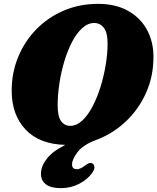

<svg xmlns="http://www.w3.org/2000/svg" viewBox="-20 -735 814 994"><path d="M488 -715Q578.5 -715 642.8 -679Q707 -643 740.8 -581Q774.5 -519 774.5 -440.5Q774.5 -338.5 735.2 -252.2Q696 -166 628.5 -103.5Q561 -41 476.5 -10Q410 15 381.5 52.5Q353 90 353 116Q353 141 377.5 141Q395.5 141 419 123Q429.5 115 438.2 111Q447 107 456 110Q465.5 113.5 468.5 127Q471.5 140.5 455.5 162.5Q432.5 194 390 216.5Q347.5 239 295 239Q243 239 217.5 219.2Q192 199.5 192 165Q192 126.5 221.5 87.8Q251 49 318 15Q184.5 12 112.5 -64.2Q40.5 -140.5 40.5 -266Q40.5 -358 73.8 -439.2Q107 -520.5 167.2 -582.5Q227.5 -644.5 309.2 -679.8Q391 -715 488 -715ZM278.5 -190Q278.5 -132 296.2 -107.8Q314 -83.5 343.5 -83.5Q376.5 -83.5 406 -111Q435.5 -138.5 459.5 -184.5Q483.5 -230.5 500.8 -286.5Q518 -342.5 527.5 -400.5Q537 -458.5 537 -509.5Q537 -566.5 517.5 -591.2Q498 -616 468 -616Q435 -616 405.8 -589.5Q376.5 -563 353.2 -518.2Q330 -473.5 313.2 -418Q296.5 -362.5 287.5 -303.5Q278.5 -244.5 278.5 -190Z"/></svg>

Font: Fraunces 72pt S100 Black
Style: Italic
Weight: 900
Italic angle: -16°
Version: Version 1.000; ttfautohint (v1.8.3)